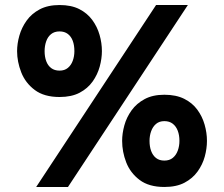

<svg xmlns="http://www.w3.org/2000/svg" viewBox="-20 -732 892 764"><path d="M124 12 601 -712H727.5L250.5 12ZM217 -346Q155.5 -346 118.2 -374Q81 -402 64.5 -444.2Q48 -486.5 48 -528.5Q48 -558 57 -590Q66 -622 85.8 -649.8Q105.5 -677.5 138 -694.8Q170.5 -712 217 -712Q263.5 -712 295.5 -695.8Q327.5 -679.5 347.2 -652.5Q367 -625.5 376.2 -593.2Q385.5 -561 385.5 -528.5Q385.5 -499 376.8 -467Q368 -435 348.5 -407.5Q329 -380 296.8 -363Q264.5 -346 217 -346ZM217 -451Q237 -451 250 -461.8Q263 -472.5 269.5 -490.2Q276 -508 276 -528.5Q276 -552 269.5 -569.5Q263 -587 249.8 -597Q236.5 -607 217 -607Q196.5 -607 183.2 -596.2Q170 -585.5 163.8 -567.5Q157.5 -549.5 157.5 -528.5Q157.5 -506 164 -488.5Q170.5 -471 183.8 -461Q197 -451 217 -451ZM634 12Q572.5 12 535.5 -16Q498.5 -44 482.2 -86Q466 -128 466 -171.5Q466 -201 474.8 -233Q483.5 -265 503.5 -292.8Q523.5 -320.5 555.8 -337.8Q588 -355 634 -355Q680.5 -355 713 -338.8Q745.5 -322.5 765.2 -295.5Q785 -268.5 794.2 -236Q803.5 -203.5 803.5 -171.5Q803.5 -141 794.8 -109Q786 -77 766.2 -49.5Q746.5 -22 714.2 -5Q682 12 634 12ZM634 -93Q654.5 -93 667.8 -104Q681 -115 687.5 -133Q694 -151 694 -171.5Q694 -194.5 687.2 -212Q680.5 -229.5 667.2 -239.8Q654 -250 634 -250Q614 -250 601 -239Q588 -228 581.5 -210Q575 -192 575 -171.5Q575 -148.5 581.5 -131Q588 -113.5 601 -103.2Q614 -93 634 -93Z"/></svg>

Font: Undotted
Style: Bold
Weight: 700
Designer: Delve Withrington, Dave Bailey, Thomas Jockin
Foundry: Delve Fonts LLC
Version: Version 4.000